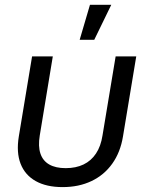

<svg xmlns="http://www.w3.org/2000/svg" viewBox="-20 -762 607 792"><path d="M238.3 9.8Q171.4 9.8 127.2 -15.1Q83 -40 64.9 -86.7Q46.9 -133.3 57.6 -199.2L112.3 -529.3H197.8L144 -203.1Q136.7 -158.7 146.7 -128.7Q156.7 -98.6 183.1 -83.5Q209.5 -68.4 251 -68.4Q293 -68.4 324.5 -83.5Q356 -98.6 376 -128.7Q396 -158.7 402.8 -203.1L457 -529.3H542L487.3 -199.2Q476.6 -133.8 443.1 -86.9Q409.7 -40 357.4 -15.1Q305.2 9.8 238.3 9.8ZM308.6 -597.7 351.1 -742.2H439L368.7 -597.7Z"/></svg>

Font: Inter 24pt
Style: Italic
Weight: 400
Italic angle: -9.3988°
Designer: Rasmus Andersson
Foundry: rsms
Version: Version 4.001;git-66647c0bb